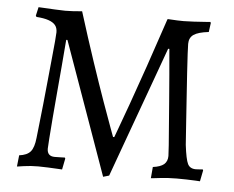

<svg xmlns="http://www.w3.org/2000/svg" viewBox="-49 -700 945 777"><g transform="rotate(5 423.5 -312.0)"><path d="M397 19Q365 -71 333 -161Q301 -251 269 -340.5Q237 -430 205 -520H200Q200 -520 197.5 -489.5Q195 -459 191 -410.5Q187 -362 182 -307Q177 -252 173 -201.5Q169 -151 166.5 -116.5Q164 -82 164 -75Q164 -44 195 -44Q203 -44 219.5 -44.5Q236 -45 236 -45L238 -41L229 4Q229 4 211.5 3Q194 2 171.5 1Q149 0 132 0Q117 0 102 1Q87 2 74 4Q61 6 53.5 7Q46 8 46 8L51 -38Q83 -42 97 -58.5Q111 -75 115 -115Q117 -133 121 -169.5Q125 -206 130 -252.5Q135 -299 139.5 -347Q144 -395 148.5 -438Q153 -481 155.5 -510.5Q158 -540 158 -547Q158 -565 149 -576Q140 -587 121 -593.5Q102 -600 72 -602L69 -607L77 -642Q77 -642 97.5 -641Q118 -640 144 -638.5Q170 -637 186 -637Q201 -637 216.5 -638Q232 -639 243 -640Q254 -641 254 -641Q288 -532 318.5 -441Q349 -350 372.5 -284Q396 -218 409.5 -181.5Q423 -145 423 -145H428Q428 -145 441.5 -181.5Q455 -218 479 -284.5Q503 -351 534 -441Q565 -531 601 -639Q601 -640 613.5 -639Q626 -638 641.5 -637.5Q657 -637 667 -637Q682 -637 708 -638.5Q734 -640 754.5 -641.5Q775 -643 775 -643L777 -639L772 -602Q729 -597 711 -584.5Q693 -572 693 -547Q693 -538 694.5 -507Q696 -476 699 -431Q702 -386 705.5 -334.5Q709 -283 712.5 -232Q716 -181 719 -139Q726 -81 735 -62.5Q744 -44 768 -44Q777 -44 786.5 -45Q796 -46 796 -46L798 -42L789 3Q789 3 773 2Q757 1 734.5 0.5Q712 0 694 0Q678 0 660 1Q642 2 626 4Q610 6 600 7Q590 8 590 8L594 -38Q625 -42 639 -54Q653 -66 653 -88Q653 -97 650.5 -131.5Q648 -166 644 -215Q640 -264 636 -317Q632 -370 628 -416Q624 -462 621.5 -491Q619 -520 619 -520H614Q590 -454 566 -387.5Q542 -321 517.5 -254Q493 -187 469 -120.5Q445 -54 421 12Z"/></g></svg>

Font: Alegreya
Style: Regular
Weight: 400
Designer: Juan Pablo del Peral
Foundry: Huerta Tipografica
Version: Version 2.009